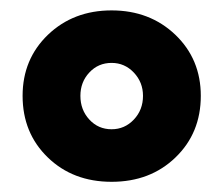

<svg xmlns="http://www.w3.org/2000/svg" viewBox="-20 -736 434 373"><path d="M23.9 -549.8Q23.9 -621.1 73.2 -668.5Q122.6 -715.8 196.8 -715.8Q271 -715.8 320.6 -668.5Q370.1 -621.1 370.1 -549.8Q370.1 -477.5 321 -430.2Q272 -382.8 196.8 -382.8Q121.6 -382.8 72.8 -430.2Q23.9 -477.5 23.9 -549.8ZM196.8 -484.9Q222.2 -484.9 240 -503.7Q257.8 -522.5 257.8 -549.8Q257.8 -576.2 240 -595Q222.2 -613.8 196.8 -613.8Q170.9 -613.8 153.6 -595.2Q136.2 -576.7 136.2 -549.8Q136.2 -522.5 153.6 -503.7Q170.9 -484.9 196.8 -484.9Z"/></svg>

Font: Mulish ExtraBlack
Style: Regular
Weight: 1000
Designer: Vernon Adams
Foundry: Vernon Adams
Version: Version 3.603; ttfautohint (v1.8.3)